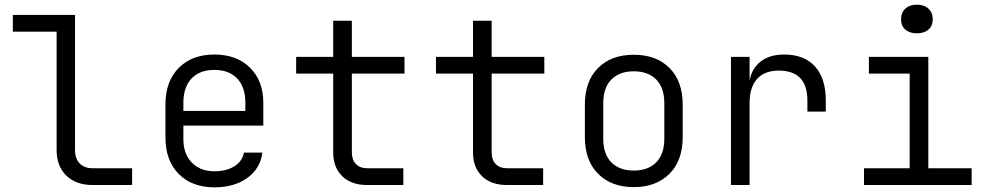

<svg xmlns="http://www.w3.org/2000/svg" viewBox="-20 -794 4240 824"><path d="M377 0Q306 0 264.5 -40.5Q223 -81 223 -150V-658H35V-730H302V-150Q302 -113 322 -92.5Q342 -72 377 -72H547V0Z M900 10Q804 10 747 -47.5Q690 -105 690 -205V-345Q690 -445 747 -502.5Q804 -560 900 -560Q996 -560 1053 -503.5Q1110 -447 1110 -353V-255H767V-197Q767 -134 803 -96.5Q839 -59 900 -59Q952 -59 986 -80.5Q1020 -102 1027 -139H1106Q1097 -70 1041 -30Q985 10 900 10ZM767 -318H1033V-353Q1033 -420 998 -457Q963 -494 900 -494Q837 -494 802 -457Q767 -420 767 -353Z M1555 0Q1488 0 1449 -37.5Q1410 -75 1410 -140V-478H1251V-550H1410V-705H1490V-550H1716V-478H1490V-140Q1490 -108 1507.5 -90Q1525 -72 1555 -72H1711V0Z M2155 0Q2088 0 2049 -37.5Q2010 -75 2010 -140V-478H1851V-550H2010V-705H2090V-550H2316V-478H2090V-140Q2090 -108 2107.5 -90Q2125 -72 2155 -72H2311V0Z M2700 9Q2604 9 2547 -48Q2490 -105 2490 -206V-344Q2490 -445 2546.5 -502Q2603 -559 2700 -559Q2797 -559 2853.5 -502Q2910 -445 2910 -344V-206Q2910 -105 2853 -48Q2796 9 2700 9ZM2700 -62Q2761 -62 2796 -97Q2831 -132 2831 -199V-351Q2831 -418 2796 -453Q2761 -488 2700 -488Q2639 -488 2604 -453Q2569 -418 2569 -351V-199Q2569 -132 2604 -97Q2639 -62 2700 -62Z M3117 0V-550H3197V-448Q3206 -500 3244.5 -530Q3283 -560 3345 -560Q3432 -560 3478 -508.5Q3524 -457 3524 -363V-315H3445V-363Q3445 -491 3322 -491Q3261 -491 3229 -455Q3197 -419 3197 -353V0Z M3688 0V-72H3884V-478H3709V-550H3964V-72H4150V0ZM3915 -651Q3884 -651 3865.5 -667Q3847 -683 3847 -711Q3847 -740 3865.5 -757Q3884 -774 3915 -774Q3946 -774 3964.5 -757Q3983 -740 3983 -711Q3983 -683 3964.5 -667Q3946 -651 3915 -651Z"/></svg>

Font: JetBrains Mono NL Light
Style: Regular
Weight: 300
Monospace: yes
Designer: Philipp Nurullin, Konstantin Bulenkov
Foundry: JetBrains
Version: Version 2.305; ttfautohint (v1.8.4.7-5d5b)